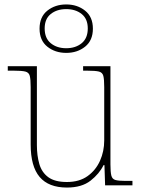

<svg xmlns="http://www.w3.org/2000/svg" viewBox="-20 -834 637 864"><path d="M281 10Q199 10 158.5 -37.5Q118 -85 118 -184V-442Q118 -477 114 -492.5Q110 -508 94 -512Q78 -516 41 -516H15V-536H146V-181Q146 -134 157 -96Q168 -58 197.5 -36.5Q227 -15 281 -15Q337 -15 374 -41.5Q411 -68 430 -110.5Q449 -153 449 -202V-442Q449 -477 445 -492.5Q441 -508 425 -512Q409 -516 372 -516H354V-536H477V-94Q477 -60 481 -44Q485 -28 499.5 -24Q514 -20 544 -20H576V0H453L450 -91H446Q427 -52 387.5 -21Q348 10 281 10ZM278 -596Q228 -596 193 -624Q158 -652 158 -705Q158 -758 193 -786Q228 -814 278 -814Q328 -814 363 -786Q398 -758 398 -705Q398 -652 363 -624Q328 -596 278 -596ZM278 -617Q320 -617 347.5 -639.5Q375 -662 375 -706Q375 -749 347.5 -771Q320 -793 278 -793Q236 -793 208.5 -771Q181 -749 181 -706Q181 -662 208.5 -639.5Q236 -617 278 -617Z"/></svg>

Font: Noto Serif Armenian Thin
Style: Regular
Weight: 250
Version: Version 2.007